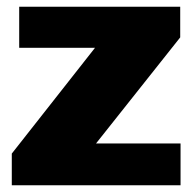

<svg xmlns="http://www.w3.org/2000/svg" viewBox="-20 -550 571 570"><path d="M15 -94 262 -408H37V-530H515V-439L265 -124H516V0H15Z"/></svg>

Font: Morrison Black
Style: Regular
Weight: 900
Designer: Pablo Impallari, Rodrigo Fuenzalida (Modified by Dan O. Williams)
Version: Version 0.03;June 6, 2019;FontCreator 11.5.0.2425 64-bit; tt